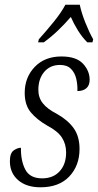

<svg xmlns="http://www.w3.org/2000/svg" viewBox="-20 -786 417 816"><path d="M152 10Q92 10 57 -20.5Q22 -51 22 -101Q22 -135 38 -146.5Q54 -158 69 -158Q68 -103 87.5 -65.5Q107 -28 159 -28Q206 -28 233.5 -58Q261 -88 261 -138Q261 -174 243 -201.5Q225 -229 181 -252Q136 -278 110.5 -309Q85 -340 85 -391Q85 -457 127.5 -501.5Q170 -546 241 -546Q304 -546 332.5 -515.5Q361 -485 361 -447Q361 -423 347 -411Q333 -399 309 -399Q310 -426 304 -451.5Q298 -477 281.5 -493.5Q265 -510 235 -510Q193 -510 168 -480.5Q143 -451 143 -404Q143 -371 162 -347Q181 -323 220 -303Q267 -277 292.5 -242Q318 -207 318 -153Q318 -82 274.5 -36Q231 10 152 10ZM145 -619Q174 -651 207 -691.5Q240 -732 258 -766H319Q326 -732 342.5 -690.5Q359 -649 376 -619L373 -606H351Q329 -628 311 -657Q293 -686 281 -714Q256 -685 227.5 -657.5Q199 -630 166 -606H142Z"/></svg>

Font: Noto Serif Condensed Light
Style: Italic
Weight: 300
Width: 3
Italic angle: -12°
Designer: Monotype Design Team
Foundry: Monotype Imaging Inc.
Version: Version 2.014; ttfautohint (v1.8.4.7-5d5b)